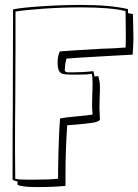

<svg xmlns="http://www.w3.org/2000/svg" viewBox="-20 -727 562 780"><path d="M379 -418Q386 -397 386 -372Q386 -348 385 -335L384 -290Q384 -275 385 -263.5Q386 -252 386 -243Q386 -233 357.5 -228.5Q329 -224 278 -220Q271 -219 264.5 -219Q258 -219 253 -218Q246 -117 246 -12V28Q202 33 129 33Q65 33 51 23V10Q35 7 31 3Q31 -201 32 -296L33 -689Q67 -696 149 -701.5Q231 -707 309 -707Q428 -707 500 -690V-674Q504 -672 520 -670Q520 -645 521 -629L522 -573Q522 -550 519 -505L427 -500Q298 -493 250 -489Q244 -467 244 -454L243 -443Q243 -433 258 -433Q320 -433 359 -438Q362 -431 364 -416ZM354 -300 355 -348Q356 -363 356 -390Q356 -418 353 -427Q336 -424 305.5 -424Q275 -424 266 -424Q245 -424 234.5 -427Q224 -430 219 -440.5Q214 -451 214 -474Q214 -499 223 -518Q267 -522 394 -529Q440 -530 490 -534Q491 -543 491 -566V-607L490 -682Q430 -697 309 -697Q231 -697 154 -691.5Q77 -686 43 -680V-537L42 -306Q41 -243 41 -114L42 -1Q49 3 109 3Q180 3 216 -1V-32Q218 -174 224 -246H225Q245 -250 289 -254Q333 -258 353 -261Q356 -261 356 -263Q354 -285 354 -300Z"/></svg>

Font: Londrina Shadow
Style: Regular
Weight: 400
Designer: Marcelo Magalhaes
Foundry: Marcelo Magalhães
Version: Version 1.002